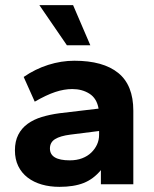

<svg xmlns="http://www.w3.org/2000/svg" viewBox="-20 -716 600 746"><path d="M211 10Q174 10 142.5 1Q111 -8 87.5 -26Q64 -44 51 -70.5Q38 -97 38 -132Q38 -167 51 -192.5Q64 -218 87.5 -235Q111 -252 142.5 -261.5Q174 -271 211 -276L363 -294Q356 -334 327.5 -352Q299 -370 261 -370Q229 -370 194.5 -358.5Q160 -347 115 -321L72 -417Q117 -448 167.5 -464Q218 -480 269 -480Q381 -480 439.5 -432.5Q498 -385 498 -286V0H372V-55Q343 -20 305 -5Q267 10 211 10ZM240 -540 133 -696H264L331 -540ZM251 -93Q278 -93 299 -101Q320 -109 334.5 -123Q349 -137 357 -154.5Q365 -172 365 -192V-207L254 -193Q214 -188 194 -175.5Q174 -163 174 -139Q174 -93 251 -93Z"/></svg>

Font: Celebes
Style: Bold
Weight: 700
Designer: Anugrah Pasau
Foundry: Lafontype
Version: Version 1.000; ttfautohint (v1.8.4)